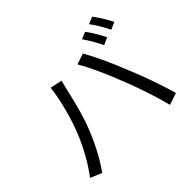

<svg xmlns="http://www.w3.org/2000/svg" viewBox="-174 -1080 1348 1348"><g transform="rotate(-45 500.0 -406.0)"><path d="M765 -779Q813 -712 847 -642L793 -618Q754 -698 712 -757ZM875 -819Q920 -759 959 -683L905 -659Q863 -744 822 -797ZM218 -301Q251 -380 278.5 -483.5Q306 -587 316 -672L405 -653Q391 -601 387 -581Q343 -381 296 -268Q235 -115 149 7L64 -29Q154 -148 218 -301ZM710 -339Q629 -547 565 -655L646 -682Q719 -552 792 -366Q862 -197 912 -24L823 5Q786 -144 710 -339Z"/></g></svg>

Font: Noto Sans SC
Style: Regular
Weight: 400
Designer: Ryoko NISHIZUKA  (kana, bopomofo & ideographs); Paul D. Hunt (Latin, Greek & Cyrillic); Sandoll Communications , Soo-you
Foundry: Adobe
Version: Version 2.002;hotconv 1.0.116;makeotfexe 2.5.65601